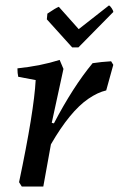

<svg xmlns="http://www.w3.org/2000/svg" viewBox="-20 -685 436 705"><path d="M245 -511 152 -614 154 -635Q185 -656 196 -660L269 -578L380 -665Q384 -664 390 -655Q396 -646 396 -641L268 -511ZM60 0 50 -16Q105 -277 111 -391L47 -403Q44 -416 44 -434Q130 -443 199 -465L213 -432L170 -234L178 -232Q248 -366 320 -453Q353 -458 388 -460L396 -447L370 -353Q339 -346 304 -322Q237 -276 167 -155L139 0Z"/></svg>

Font: Albura Medium
Style: Italic
Weight: 462
Italic angle: -7°
Designer: Mercedes Jáuregui
Foundry: Omnibus-Type Team
Version: Version 1.000